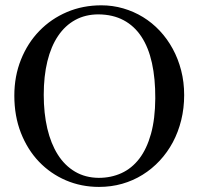

<svg xmlns="http://www.w3.org/2000/svg" viewBox="-20 -698 763 733"><path d="M683.1 -335Q683.1 -285.2 671.9 -239.5Q660.6 -193.8 639.9 -155Q619.1 -116.2 589.8 -84.7Q560.5 -53.2 524.4 -30.8Q488.3 -8.3 446.3 3.7Q404.3 15.6 357.9 15.6Q290.5 15.6 231.7 -9.5Q172.9 -34.7 128.9 -80.6Q85 -126.5 59.8 -190.7Q34.7 -254.9 34.7 -333Q34.7 -407.2 60.1 -470.5Q85.4 -533.7 130.1 -579.8Q174.8 -626 235.4 -651.9Q295.9 -677.7 366.7 -677.7Q410.2 -677.7 450.4 -666Q490.7 -654.3 525.9 -632.8Q561 -611.3 589.8 -580.6Q618.7 -549.8 639.4 -511.7Q660.2 -473.6 671.6 -429.2Q683.1 -384.8 683.1 -335ZM572.8 -322.3Q573.2 -397.9 560.1 -457.5Q546.9 -517.1 519.8 -558.1Q492.7 -599.1 451.9 -620.8Q411.1 -642.6 356 -643.1Q306.2 -643.1 267.3 -621.8Q228.5 -600.6 201.7 -560.8Q174.8 -521 160.9 -464.1Q147 -407.2 147 -335.9Q147 -265.6 160.6 -207.5Q174.3 -149.4 200.7 -107.7Q227.1 -65.9 266.4 -42.7Q305.7 -19.5 356.9 -19Q404.3 -19 443.8 -37.1Q483.4 -55.2 512 -92.5Q540.5 -129.9 556.4 -187Q572.3 -244.1 572.8 -322.3Z"/></svg>

Font: Goda
Style: Regular
Weight: 400
Version: 1.0.5